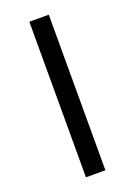

<svg xmlns="http://www.w3.org/2000/svg" viewBox="-134 -743 561 798"><g transform="rotate(-20 146.0 -344.0)"><path d="M189 -688V0H103V-688Z"/></g></svg>

Font: FiraGO Book
Style: Regular
Weight: 350
Designer: bBox Type
Foundry: bBox Type GmbH
Version: Version 1.001;PS 001.001;hotconv 1.0.88;makeotf.lib2.5.64775